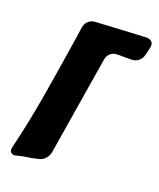

<svg xmlns="http://www.w3.org/2000/svg" viewBox="-134 -806 729 881"><g transform="rotate(20 230.5 -365.5)"><path d="M459 -682C460 -687 461 -691 461 -695C461 -717 444 -723 425 -723L184 -710C157 -709 137 -691 133 -664C129 -633 124 -602 119 -571C91 -392 65 -217 22 -42C21 -37 20 -33 20 -29C20 -17 28 -8 41 -8C45 -8 49 -9 54 -10C78 -17 103 -20 128 -24C137 -27 144 -28 150 -29C177 -34 196 -54 201 -81L279 -560C283 -587 303 -604 330 -604H396C423 -604 444 -620 451 -647Z"/></g></svg>

Font: Bangerz
Style: Bold
Weight: 700
Designer: vernon adams
Foundry: Vernon Adams
Version: Version 2.10;December 28, 2023;FontCreator 13.0.0.2683 64-bi